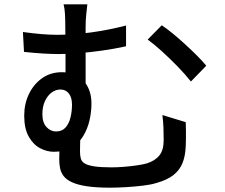

<svg xmlns="http://www.w3.org/2000/svg" viewBox="-20 -820 1040 888"><path d="M384 -800Q382 -782 379 -754.5Q376 -727 376 -692Q376 -673 376 -633.5Q376 -594 376 -547Q376 -500 376 -456.5Q376 -413 376 -387L283 -430Q283 -453 283 -489Q283 -525 283 -564.5Q283 -604 282.5 -638Q282 -672 282 -692Q282 -729 280.5 -755.5Q279 -782 274 -800ZM728 -703Q751 -688 779 -665Q807 -642 836.5 -615Q866 -588 891.5 -562.5Q917 -537 934 -516L863 -443Q837 -476 801 -513Q765 -550 728 -583.5Q691 -617 663 -637ZM86 -672Q129 -666 169 -662.5Q209 -659 246 -659Q319 -659 400.5 -670Q482 -681 563 -702V-606Q509 -594 452 -586Q395 -578 343.5 -574Q292 -570 252 -570Q220 -570 179 -572.5Q138 -575 91 -580ZM353 -216Q352 -206 351.5 -188.5Q351 -171 350.5 -152.5Q350 -134 350 -118Q350 -100 354 -86Q358 -72 372.5 -63.5Q387 -55 416.5 -50.5Q446 -46 496 -46Q523 -46 553.5 -48.5Q584 -51 612 -55Q640 -59 658 -64Q697 -76 717 -101Q737 -126 737 -171Q737 -200 736 -228.5Q735 -257 731 -288L839 -255Q840 -233 840 -215Q840 -197 840 -180.5Q840 -164 839 -143Q837 -97 823.5 -64.5Q810 -32 781 -9.5Q752 13 701 27Q679 34 642 38.5Q605 43 564 45.5Q523 48 489 48Q425 48 382 41.5Q339 35 313 23Q287 11 274.5 -5.5Q262 -22 258 -41.5Q254 -61 254 -83Q254 -110 255 -136.5Q256 -163 257 -185ZM403 -341Q403 -303 394 -263.5Q385 -224 365 -191Q345 -158 312 -138Q279 -118 229 -118Q197 -118 165.5 -134.5Q134 -151 113 -188Q92 -225 92 -285Q92 -340 114 -385.5Q136 -431 175 -458.5Q214 -486 266 -486Q333 -486 368 -445Q403 -404 403 -341ZM239 -212Q267 -212 283 -230Q299 -248 306 -276.5Q313 -305 313 -336Q313 -369 298.5 -387.5Q284 -406 260 -406Q237 -406 218 -391.5Q199 -377 187.5 -351.5Q176 -326 176 -292Q176 -253 195 -232.5Q214 -212 239 -212Z"/></svg>

Font: Noto Sans SC Thin Medium
Style: Regular
Weight: 500
Version: Version 2.004-H2;hotconv 1.0.118;makeotfexe 2.5.65603